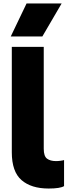

<svg xmlns="http://www.w3.org/2000/svg" viewBox="-20 -1070 389 1106"><path d="M48 -800H232V-213Q232 -170 251 -156Q270 -142 303 -142Q315 -142 329.5 -144Q344 -146 349 -148V2Q327 16 260 16Q160 16 104 -32.5Q48 -81 48 -193ZM335 -860ZM224 -860H42L133 -1050H335Z"/></svg>

Font: Tanohe Sans Black
Style: Regular
Weight: 900
Designer: Village Type and Design LLC & Cristiano Sobral
Foundry: Cooper Hewitt Smithsonian Design Museum
Version: Version 1.00;March 11, 2020;FontCreator 12.0.0.2522 64-bit; 